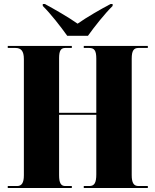

<svg xmlns="http://www.w3.org/2000/svg" viewBox="-20 -945 780 965"><path d="M318 -765H422C454 -810 507 -877 546 -915V-925H536C490 -901 415 -858 370 -826C325 -858 250 -901 205 -925H195V-915C234 -877 286 -810 318 -765ZM19 0H341V-10H308C286 -10 277 -26 277 -64V-368H464V-69C464 -27 455 -10 429 -10H401V0H723V-10H676C652 -10 642 -26 642 -65V-650C642 -690 652 -704 676 -704H723V-714H401V-704H428C455 -704 464 -690 464 -650V-378H277V-653C277 -690 286 -704 308 -704H341V-714H19V-704H57C86 -704 100 -689 100 -648V-64C100 -26 89 -10 66 -10H19Z"/></svg>

Font: Noto Serif Display Condensed Black
Style: Regular
Weight: 900
Width: 3
Designer: Monotype Design Team
Foundry: Monotype Imaging Inc.
Version: Version 2.009